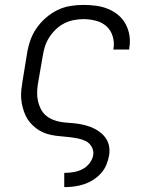

<svg xmlns="http://www.w3.org/2000/svg" viewBox="-20 -558 640 783"><path d="M242 205V147H243Q261 147 279.5 144Q298 141 315 132.5Q332 124 344.5 108.5Q357 93 360 75Q363 57 354 41Q345 25 330 17.5Q315 10 297 6.5Q279 3 261 1Q243 -1 225 -2.5Q207 -4 189.5 -7.5Q172 -11 156 -18Q140 -25 126.5 -35.5Q113 -46 102 -59Q91 -72 84 -87.5Q77 -103 72.5 -120Q68 -137 66.5 -155Q65 -173 67 -191.5Q69 -210 72 -228L90 -338Q94 -365 103 -391.5Q112 -418 128 -441.5Q144 -465 166 -484.5Q188 -504 213.5 -516.5Q239 -529 266.5 -533.5Q294 -538 320 -538Q346 -538 372 -534.5Q398 -531 421 -521.5Q444 -512 462.5 -496.5Q481 -481 492.5 -459.5Q504 -438 508 -412.5Q512 -387 507 -361Q507 -360 507 -358.5Q507 -357 507 -356H442Q442 -357 442 -358Q442 -359 443 -360Q447 -385 439.5 -410Q432 -435 414 -451Q396 -467 371 -473.5Q346 -480 320 -480Q301 -480 280.5 -476Q260 -472 241.5 -462.5Q223 -453 207.5 -438Q192 -423 180.5 -405Q169 -387 163 -367.5Q157 -348 154 -328L135 -218Q132 -201 131.5 -182.5Q131 -164 134.5 -147.5Q138 -131 145.5 -115.5Q153 -100 165 -89Q177 -78 193 -71Q209 -64 226 -61Q243 -58 261 -57Q279 -56 296.5 -53.5Q314 -51 330.5 -46.5Q347 -42 362.5 -34.5Q378 -27 391 -16.5Q404 -6 413 8Q422 22 425 39.5Q428 57 425 75Q422 94 414 113.5Q406 133 392 148.5Q378 164 360 175.5Q342 187 322 193.5Q302 200 282.5 202.5Q263 205 243 205Z"/></svg>

Font: Iosevka Curly Slab LtExObl
Style: Regular
Weight: 300
Width: 7
Italic angle: -9°
Monospace: yes
Designer: Belleve Invis
Foundry: Belleve Invis
Version: Version 11.1.0; ttfautohint (v1.8.3)